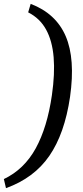

<svg xmlns="http://www.w3.org/2000/svg" viewBox="-52 -809 430 995"><path d="M107 -789Q238 -739 288.5 -621.5Q339 -504 311 -307Q283 -116 203.5 -1Q124 114 -21 166L-32 119Q73 69 133 -40Q193 -149 217 -316Q233 -427 226 -512Q219 -597 187 -655.5Q155 -714 94 -745Z"/></svg>

Font: Exo 2 Medium
Style: Italic
Weight: 500
Italic angle: -8°
Designer: Natanael Gama
Foundry: Natanael Gama
Version: Version 2.010